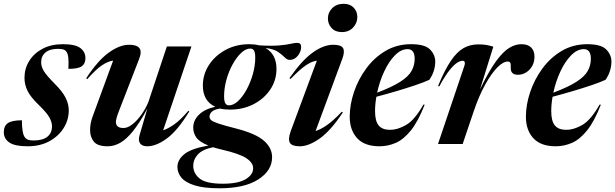

<svg xmlns="http://www.w3.org/2000/svg" viewBox="-37 -756 3230 1008"><path d="M78 -124.5Q78 -55.5 93.5 -35Q101 -25 112.2 -21.8Q123.5 -18.5 139.5 -18.5Q187 -18.5 211.5 -38Q236 -57.5 236 -93Q236 -115.5 221.5 -140.8Q207 -166 165 -206.5Q123 -247 107.2 -279.8Q91.5 -312.5 91.5 -347Q91.5 -396 116.5 -436.2Q141.5 -476.5 186.8 -500.2Q232 -524 293 -524Q359 -524 385.2 -503.5Q411.5 -483 411.5 -451Q411.5 -421.5 392.2 -408Q373 -394.5 322 -394.5Q324 -434 321.5 -454.2Q319 -474.5 312 -484Q305.5 -493.5 294.8 -496.5Q284 -499.5 267 -499.5Q224.5 -499.5 201.8 -480.5Q179 -461.5 179 -429Q179 -406.5 193 -383.2Q207 -360 248.5 -318Q290.5 -276.5 307.2 -243.2Q324 -210 324 -177Q324 -126.5 297 -83.5Q270 -40.5 221.5 -14.2Q173 12 108.5 12Q40.5 12 11.8 -8Q-17 -28 -17 -61.5Q-17 -94.5 4.2 -109.5Q25.5 -124.5 78 -124.5Z M695.5 -45.5 736.5 -185.5Q696 -111 661.5 -68Q627 -25 594.5 -6.5Q562 12 528.5 12Q475.5 12 455.8 -12.2Q436 -36.5 436 -73Q436 -108 449 -143.5L557 -438Q530.5 -434.5 498.8 -413.5Q467 -392.5 421 -340.5L415.5 -345Q477.5 -439.5 534.5 -480.2Q591.5 -521 641 -521Q681 -521 695 -503.2Q709 -485.5 692.5 -444L587 -172Q571.5 -132 571.5 -115.5Q571.5 -84 611.5 -84Q634 -84 659 -104Q684 -124 706.2 -155.5Q728.5 -187 742.5 -222L839 -512H968L819.5 -72Q845 -80 878 -103.2Q911 -126.5 952 -174.5L956.5 -170.5Q895 -70 839 -29Q783 12 736 12Q710 12 698.8 -2.8Q687.5 -17.5 695.5 -45.5Z M1115.5 232.5Q1033 232.5 984.8 217.2Q936.5 202 915.5 176.8Q894.5 151.5 894.5 120.5Q894.5 83 930.5 53.5Q966.5 24 1057 8Q1010.5 -10.5 994 -33.8Q977.5 -57 977.5 -86Q977.5 -124.5 1007.8 -154Q1038 -183.5 1093 -195.5Q1028 -225.5 1028 -307Q1028 -365.5 1060 -414.8Q1092 -464 1147.2 -494Q1202.5 -524 1272.5 -524Q1300 -524 1323 -518Q1389.5 -514 1428.5 -517.5Q1467.5 -521 1488.8 -526Q1510 -531 1523.5 -531Q1544 -531 1544 -510Q1544 -485 1526.5 -463.2Q1509 -441.5 1484.5 -441.5Q1470.5 -441.5 1457.5 -455Q1444.5 -468.5 1422.2 -483.8Q1400 -499 1357 -504Q1414.5 -471 1414.5 -394.5Q1414.5 -334.5 1382 -286Q1349.5 -237.5 1294.2 -209Q1239 -180.5 1170 -180.5Q1141.5 -180.5 1118.5 -186Q1088 -181.5 1075.5 -169.8Q1063 -158 1063 -144Q1063 -134 1070.8 -126Q1078.5 -118 1108.5 -107.8Q1138.5 -97.5 1205.5 -80.5Q1306 -54.5 1348.8 -17Q1391.5 20.5 1391.5 69.5Q1391.5 139.5 1319 186Q1246.5 232.5 1115.5 232.5ZM1165.5 -203Q1189 -203 1213.2 -225.8Q1237.5 -248.5 1257.8 -285.8Q1278 -323 1290.5 -367Q1303 -411 1303 -453.5Q1303 -480 1296.5 -490.5Q1290 -501 1277 -501Q1253 -501 1229 -478.2Q1205 -455.5 1184.5 -418.5Q1164 -381.5 1151.8 -337.5Q1139.5 -293.5 1139.5 -251Q1139.5 -224 1146 -213.5Q1152.5 -203 1165.5 -203ZM977.5 114Q977.5 154 1011 181.2Q1044.5 208.5 1132.5 208.5Q1213.5 208.5 1252.8 184.8Q1292 161 1292 127.5Q1292 98.5 1256.5 74.8Q1221 51 1128 29.5Q1102.5 23.5 1081.5 17Q1025.5 28.5 1001.5 55Q977.5 81.5 977.5 114Z M1684.5 -659.5Q1684.5 -690.5 1707.2 -713.2Q1730 -736 1767 -736Q1801 -736 1820 -715.8Q1839 -695.5 1839 -666.5Q1839 -635.5 1816.8 -611.5Q1794.5 -587.5 1757.5 -587.5Q1723.5 -587.5 1704 -608.8Q1684.5 -630 1684.5 -659.5ZM1489.5 -68 1626.5 -437.5Q1600.5 -434.5 1569 -413.2Q1537.5 -392 1488.5 -341.5L1482.5 -345.5Q1548 -439.5 1605 -480.2Q1662 -521 1712.5 -521Q1755 -521 1764.5 -502.8Q1774 -484.5 1760 -447L1620 -68.5Q1644 -75 1677.5 -97.8Q1711 -120.5 1757.5 -169.5L1763 -166Q1700 -70.5 1642 -29.2Q1584 12 1537 12Q1495.5 12 1484.8 -6.5Q1474 -25 1489.5 -68Z M2192.5 -206.5Q2158 -118 2119.8 -70.8Q2081.5 -23.5 2040.5 -5.8Q1999.5 12 1955.5 12Q1877 12 1838 -30.5Q1799 -73 1799 -143.5Q1799 -205.5 1821.2 -272.2Q1843.5 -339 1885.5 -396.2Q1927.5 -453.5 1987 -488.8Q2046.5 -524 2121.5 -524Q2193.5 -524 2220.8 -496.2Q2248 -468.5 2248 -432.5Q2248 -408 2240.2 -383.5Q2232.5 -359 2217 -337Q2190 -324.5 2145 -309.2Q2100 -294 2046.2 -278Q1992.5 -262 1939 -248Q1932 -208.5 1932 -172Q1932 -120.5 1951 -97.5Q1970 -74.5 2009.5 -74.5Q2052.5 -74.5 2096.8 -101Q2141 -127.5 2186 -207ZM2103 -498Q2068 -498 2036 -465.2Q2004 -432.5 1979.8 -380.2Q1955.5 -328 1943 -269.5Q2022.5 -299.5 2065.2 -327.2Q2108 -355 2124 -384.2Q2140 -413.5 2140 -447Q2140 -498 2103 -498Z M2401 -410.5Q2405 -421.5 2403 -429.2Q2401 -437 2391.5 -437Q2380 -437 2363.2 -426.8Q2346.5 -416.5 2323 -387.5Q2299.5 -358.5 2269 -302L2263 -305Q2297.5 -388.5 2329.5 -436Q2361.5 -483.5 2396.2 -503.2Q2431 -523 2473.5 -523Q2498.5 -523 2515 -520.2Q2531.5 -517.5 2553 -511L2483 -286.5Q2529.5 -383 2567 -434.2Q2604.5 -485.5 2636.8 -504.8Q2669 -524 2699.5 -524Q2734.5 -524 2751.8 -506.5Q2769 -489 2769 -459Q2769 -417.5 2743 -390.5Q2717 -363.5 2682 -363.5Q2642.5 -363.5 2644.5 -401.5Q2645.5 -420.5 2641.8 -426.8Q2638 -433 2629 -433Q2604.5 -433 2573.5 -401.5Q2542.5 -370 2510 -311.5Q2477.5 -253 2450 -171.5L2392 0H2262.5Z M3117.5 -206.5Q3083 -118 3044.8 -70.8Q3006.5 -23.5 2965.5 -5.8Q2924.5 12 2880.5 12Q2802 12 2763 -30.5Q2724 -73 2724 -143.5Q2724 -205.5 2746.2 -272.2Q2768.5 -339 2810.5 -396.2Q2852.5 -453.5 2912 -488.8Q2971.5 -524 3046.5 -524Q3118.5 -524 3145.8 -496.2Q3173 -468.5 3173 -432.5Q3173 -408 3165.2 -383.5Q3157.5 -359 3142 -337Q3115 -324.5 3070 -309.2Q3025 -294 2971.2 -278Q2917.5 -262 2864 -248Q2857 -208.5 2857 -172Q2857 -120.5 2876 -97.5Q2895 -74.5 2934.5 -74.5Q2977.5 -74.5 3021.8 -101Q3066 -127.5 3111 -207ZM3028 -498Q2993 -498 2961 -465.2Q2929 -432.5 2904.8 -380.2Q2880.5 -328 2868 -269.5Q2947.5 -299.5 2990.2 -327.2Q3033 -355 3049 -384.2Q3065 -413.5 3065 -447Q3065 -498 3028 -498Z"/></svg>

Font: Newsreader Display SemiBold
Style: Italic
Weight: 600
Italic angle: -17°
Designer: Hugues Gentile
Foundry: Production Type
Version: Version 1.001